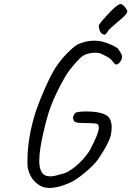

<svg xmlns="http://www.w3.org/2000/svg" viewBox="-20 -878 646 944"><path d="M115 -81Q114 -199 156 -330Q174 -383 200 -441.5Q226 -500 244 -531Q272 -577 306 -612Q340 -647 361 -659Q374 -666 396.5 -672Q419 -678 444 -678Q464 -678 481 -674Q505 -668 528 -657.5Q551 -647 559 -640Q563 -634 568.5 -626Q574 -618 577 -612Q580 -606 580 -599Q581 -589 571.5 -575Q562 -561 552 -561Q546 -561 540 -568Q530 -583 520 -590.5Q510 -598 499 -603Q488 -608 483 -611Q470 -619 447 -619Q429 -619 410.5 -613.5Q392 -608 379 -597Q361 -581 335 -549.5Q309 -518 295 -491Q235 -386 210 -293Q202 -264 192 -220Q182 -176 179 -154Q173 -117 173 -87Q173 -50 185.5 -30.5Q198 -11 227 -11Q247 -11 276 -21Q309 -25 351 -59.5Q393 -94 421 -138Q466 -222 466 -251Q466 -271 447 -271Q427 -273 397 -273Q377 -273 366 -274Q355 -275 346 -280Q339 -291 339 -299Q339 -311 352 -324Q366 -330 407 -330Q465 -330 498 -314Q529 -299 529 -253Q529 -231 525 -214Q516 -175 464 -97Q441 -65 395.5 -27.5Q350 10 322 21Q267 46 223 46Q192 46 171 31Q144 14 128.5 -17Q113 -48 115 -81ZM466 -753Q468 -762 509 -806Q550 -850 564 -855Q569 -858 573 -858Q587 -858 605 -827Q609 -818 595.5 -803.5Q582 -789 554 -766Q520 -738 512 -727Q507 -718 502 -712.5Q497 -707 493 -707Q490 -707 479 -714Q472 -720 468.5 -733.5Q465 -747 466 -753Z"/></svg>

Font: Caveat
Style: Regular
Weight: 400
Designer: Pablo Impallari
Foundry: Pablo Impallari
Version: Version 1.500; ttfautohint (v1.6)